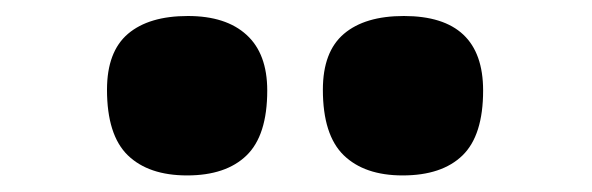

<svg xmlns="http://www.w3.org/2000/svg" viewBox="-20 -853 721 234"><path d="M470.7 -639.2Q424.3 -639.2 398.9 -663.8Q373.5 -688.5 373.5 -743.7Q373.5 -790 399.2 -811.8Q424.8 -833.5 472.2 -833.5Q568.8 -833.5 568.8 -742.7Q568.8 -688 543.7 -663.6Q518.6 -639.2 470.7 -639.2ZM208 -639.2Q161.1 -639.2 135.7 -663.8Q110.4 -688.5 110.4 -743.7Q110.4 -790 136 -811.8Q161.6 -833.5 209 -833.5Q255.4 -833.5 280.5 -810.5Q305.7 -787.6 305.7 -742.7Q305.7 -688 280.5 -663.6Q255.4 -639.2 208 -639.2Z"/></svg>

Font: Pinar-FD ExtraBold
Style: Regular
Weight: 800
Designer: Amin Abedi
Version: Version 3.000